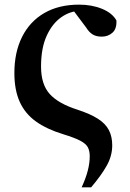

<svg xmlns="http://www.w3.org/2000/svg" viewBox="-20 -577 560 828"><path d="M332 231Q350 192 358.5 159Q367 126 367 97Q367 74 359 58.5Q351 43 326.5 30Q302 17 253 2Q181 -20 134.5 -53.5Q88 -87 65 -138Q42 -189 42 -262Q42 -352 75.5 -418.5Q109 -485 171.5 -521Q234 -557 321 -557Q376 -557 420 -539Q464 -521 482 -489Q484 -453 465 -436Q446 -419 419 -419Q395 -419 379.5 -428.5Q364 -438 351 -459L288 -543L379 -525Q362 -527 350.5 -528.5Q339 -530 327 -530Q283 -530 244 -502.5Q205 -475 181 -422Q157 -369 157 -290Q157 -213 194.5 -171.5Q232 -130 314 -104Q369 -86 402 -65Q435 -44 449.5 -16Q464 12 464 50Q464 95 440.5 137Q417 179 373 231Z"/></svg>

Font: Noto Serif TC ExtraBold
Style: Regular
Weight: 800
Designer: Ryoko NISHIZUKA 西塚涼子 (kana & ideographs); Frank Grießhammer (Latin, Greek & Cyrillic); Wenlong ZHANG 张文龙 (bopomofo); San
Foundry: Adobe
Version: Version 2.002-H1;hotconv 1.1.0;makeotfexe 2.6.0